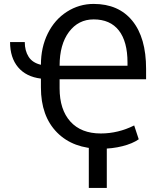

<svg xmlns="http://www.w3.org/2000/svg" viewBox="-20 -740 813 969"><path d="M488.8 10.7Q546.4 10.7 597.7 -2.2Q648.9 -15.1 680.2 -37.1L657.2 -106.9Q576.2 -66.4 488.8 -66.4Q389.2 -66.4 335 -126.7Q280.8 -187 280.8 -294.4V-339.8H717.3V-392.6Q717.3 -549.8 647.9 -635Q578.6 -720.2 452.6 -720.2Q379.4 -720.2 317.6 -680.7Q255.9 -641.1 221.2 -571Q186.5 -501 186.5 -413.1Q144 -422.9 124.5 -453.4Q105 -483.9 105 -527.8H30.8Q30.8 -448.7 71.3 -400.6Q111.8 -352.5 186.5 -343.3V-298.8Q186.5 -153.8 267.8 -71.5Q349.1 10.7 488.8 10.7ZM280.8 -408.2Q280.8 -515.6 328.1 -578.9Q375.5 -642.1 452.6 -642.1Q536.1 -642.1 579.8 -586.2Q623.5 -530.3 623.5 -424.3V-408.2ZM519 208.5V-41.5H428.2V208.5Z"/></svg>

Font: FAU Chimera
Style: Regular
Weight: 400
Version: Version 1.002;hotconv 1.0.117;makeotfexe 2.5.65602